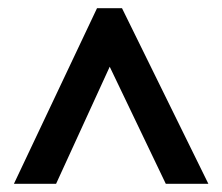

<svg xmlns="http://www.w3.org/2000/svg" viewBox="-20 -735 542 469"><path d="M14 -286 217 -715H278L489 -286H385L248 -572L117 -286Z"/></svg>

Font: Noto Sans Khmer Condensed SemiBold
Style: Regular
Weight: 600
Width: 3
Designer: Danh Hong and the Monotype Design Team
Foundry: Monotype Imaging Inc.
Version: Version 2.004